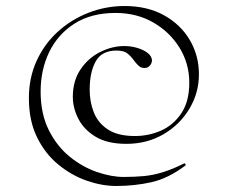

<svg xmlns="http://www.w3.org/2000/svg" viewBox="-20 -517 757 638"><path d="M366 101Q319 101 268.5 83.5Q218 66 174 30Q130 -6 103 -61Q76 -116 76 -191Q76 -259 102 -315.5Q128 -372 173 -412.5Q218 -453 275 -475Q332 -497 394 -497Q470 -497 525.5 -466Q581 -435 611 -383.5Q641 -332 641 -270Q641 -208 609 -155Q577 -102 522.5 -70.5Q468 -39 400 -39Q337 -39 298 -62.5Q259 -86 240.5 -122Q222 -158 222 -195Q222 -249 248 -287Q274 -325 313.5 -344.5Q353 -364 393 -364Q415 -364 435.5 -358Q456 -352 470 -341.5Q484 -331 485 -317Q485 -307 478 -299Q471 -291 460 -291Q448 -291 439.5 -299.5Q431 -308 426 -315Q416 -329 404 -339Q392 -349 367 -349Q318 -349 298 -313Q278 -277 278 -219Q278 -178 292 -143Q306 -108 339 -86.5Q372 -65 428 -65Q474 -65 515 -83Q556 -101 582.5 -140.5Q609 -180 609 -242Q609 -306 576.5 -358.5Q544 -411 489 -442.5Q434 -474 364 -474Q283 -474 227.5 -438.5Q172 -403 143.5 -344Q115 -285 115 -213Q115 -139 142 -85Q169 -31 211.5 3.5Q254 38 302 54.5Q350 71 391 71Q428 71 459 68Q490 65 522 55Q554 45 592 26Q594 25 596 28Q598 31 596 33Q539 76 483 88.5Q427 101 366 101Z"/></svg>

Font: Cormorant Garamond Light Light
Style: Regular
Weight: 300
Version: Version 4.001